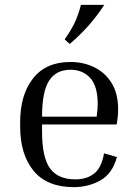

<svg xmlns="http://www.w3.org/2000/svg" viewBox="-20 -760 565 790"><path d="M461 -114Q443 -46 393.5 -18Q344 10 284 10Q173 10 118 -57.5Q63 -125 63 -238V-258Q63 -370 116 -437.5Q169 -505 270 -505Q324 -505 368.5 -483Q413 -461 439.5 -418Q466 -375 466 -311Q466 -281 460 -248H153V-218Q153 -113 185.5 -67.5Q218 -22 291 -22Q337 -22 367.5 -46Q398 -70 408 -129ZM270 -473Q211 -473 182 -428Q153 -383 153 -280H378V-283Q380 -296 381 -308.5Q382 -321 382 -331Q382 -406 351 -439.5Q320 -473 270 -473ZM267 -579 246 -598Q270 -632 285.5 -663Q301 -694 313 -740H409Q379 -694 345.5 -656Q312 -618 267 -579Z"/></svg>

Font: Inria Serif
Style: Regular
Weight: 400
Designer: Black Foundry Team
Foundry: Black Foundry
Version: Version 1.000; ttfautohint (v1.8.3)